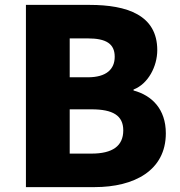

<svg xmlns="http://www.w3.org/2000/svg" viewBox="-20 -765 735 785"><path d="M86 0H367C529 0 658 -68 658 -220C658 -319 601 -375 526 -395V-399C586 -422 623 -494 623 -560C623 -703 500 -745 346 -745H86ZM265 -449V-608H339C414 -608 449 -586 449 -533C449 -482 415 -449 339 -449ZM265 -137V-318H354C441 -318 484 -293 484 -232C484 -168 440 -137 354 -137Z"/></svg>

Font: Noto Sans HK Black
Style: Regular
Weight: 900
Designer: Ryoko NISHIZUKA 西塚涼子 (kana, bopomofo & ideographs); Paul D. Hunt (Latin, Greek & Cyrillic); Sandoll Communications 산돌커뮤니
Foundry: Adobe
Version: Version 2.004;hotconv 1.0.118;makeotfexe 2.5.65603